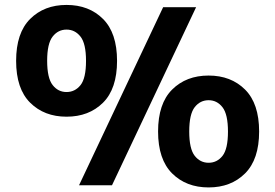

<svg xmlns="http://www.w3.org/2000/svg" viewBox="-20 -770 1144 798"><path d="M256.5 -285Q164 -285 105.5 -343Q47 -401 47 -517Q47 -633 105.2 -691.2Q163.5 -749.5 256.5 -749.5Q350 -749.5 408.2 -691.2Q466.5 -633 466.5 -517Q466.5 -401 408 -343Q349.5 -285 256.5 -285ZM308.5 0 658 -740H795L445.5 0ZM256.5 -387.5Q291.5 -387.5 314.5 -416Q337.5 -444.5 337.5 -517Q337.5 -589 314.5 -618Q291.5 -647 256.5 -647Q221.5 -647 198.8 -618Q176 -589 176 -517.5Q176 -445.5 198.8 -416.5Q221.5 -387.5 256.5 -387.5ZM847 9Q754 9 695.5 -49.2Q637 -107.5 637 -223.5Q637 -339.5 695.5 -397.8Q754 -456 847 -456Q940 -456 998.5 -397.8Q1057 -339.5 1057 -223.5Q1057 -107.5 998.5 -49.2Q940 9 847 9ZM847 -93.5Q882 -93.5 904.8 -122.2Q927.5 -151 927.5 -223Q927.5 -295 904.8 -324.2Q882 -353.5 847 -353.5Q812 -353.5 789.2 -324.5Q766.5 -295.5 766.5 -223.5Q766.5 -151.5 789.2 -122.5Q812 -93.5 847 -93.5Z"/></svg>

Font: Encode Sans SemiExpanded SemiExpanded
Style: Bold
Weight: 700
Width: 6
Designer: Multiple Designers
Foundry: Impallari Type
Version: Version 3.000; ttfautohint (v1.8.3) -l 8 -r 50 -G 200 -x 14 